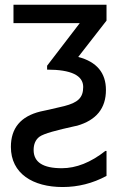

<svg xmlns="http://www.w3.org/2000/svg" viewBox="-20 -565 484 792"><path d="M419.4 57.6H414.6C354.5 105 294.4 128.9 234.9 128.9C157.2 128.9 118.7 104 118.7 53.7C118.7 29.8 126.5 11.7 142.1 -0.5C161.1 -14.6 215.8 -28.3 288.1 -44.4L297.9 -46.4C377.4 -69.3 417 -118.2 417 -193.8C417 -264.6 378.9 -310.1 302.7 -330.1L419.4 -480V-545.4H35.6V-469.7H309.1L174.3 -293.9V-277.8C273.4 -277.8 323.2 -253.9 323.2 -206.1C323.2 -161.1 300.3 -141.6 245.1 -127.4C194.3 -115.2 161.6 -107.9 146.5 -105C65.4 -85 24.9 -36.6 24.9 41C24.9 151.4 116.2 206.5 238.3 206.5C301.8 206.5 362.3 191.4 419.4 160.6Z"/></svg>

Font: SG Kara
Style: Regular
Weight: 400
Designer: Damoon Khanjanzadeh
Version: Version 1.000